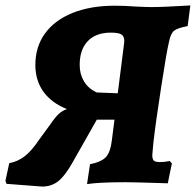

<svg xmlns="http://www.w3.org/2000/svg" viewBox="-51 -670 720 706"><path d="M649 -650 639 -574Q601 -567 588.5 -556.5Q576 -546 570 -514Q562 -482 541.5 -349Q521 -216 513 -145Q509 -105 509 -100Q509 -84 515 -79Q521 -74 538 -74Q555 -74 573 -78L581 -69L566 4Q442 0 412 0Q311 0 269 7L280 -66Q323 -75 339 -93Q355 -111 360 -152L370 -230H305L216 -73Q188 -23 163 -3.5Q138 16 104 16L-27 6L-31 -5L-17 -70Q15 -76 40.5 -96Q66 -116 94 -158L135 -214Q152 -239 165 -251Q178 -263 195 -269Q139 -291 109 -332.5Q79 -374 79 -431Q79 -498 114.5 -547Q150 -596 216 -622.5Q282 -649 371 -649Q411 -649 446 -646Q488 -644 507 -644Q549 -644 649 -650ZM382 -327 405 -508 406 -519Q406 -537 395 -543.5Q384 -550 356 -550Q302 -550 272 -519Q242 -488 242 -431Q242 -397 258 -370.5Q274 -344 305 -330Z"/></svg>

Font: Alegreya SC ExtraBold
Style: Italic
Weight: 800
Italic angle: -7°
Designer: Juan Pablo del Peral
Foundry: Huerta Tipografica
Version: Version 2.007; ttfautohint (v1.6)